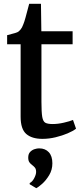

<svg xmlns="http://www.w3.org/2000/svg" viewBox="-20 -720 432 1010"><path d="M203 10.5Q148 10.5 118.2 -15.2Q88.5 -41 88.5 -106V-487H17.5V-535Q28 -538 40 -541Q52 -544 62.5 -547.2Q73 -550.5 78 -554.5Q84 -559.5 88 -564.5Q92 -569.5 95.8 -576.2Q99.5 -583 103 -593Q108 -605 113.8 -626Q119.5 -647 125 -667.8Q130.5 -688.5 133.5 -700H195.5L197.5 -555.5H362V-487H198V-184Q198 -130 202.2 -105.2Q206.5 -80.5 219 -74Q231.5 -67.5 257 -67.5Q285 -67.5 316.2 -74.8Q347.5 -82 364 -89L380 -43Q364 -30.5 335.8 -18.5Q307.5 -6.5 272.8 2Q238 10.5 203 10.5ZM255.5 139Q255.5 173.5 238.8 201.2Q222 229 202 246.8Q182 264.5 171.5 269.5H170L136.5 249.5L136 243Q150 236.5 160 217.2Q170 198 170 184.5Q170 169 163.2 161.2Q156.5 153.5 149.5 148.5Q141.5 143 135 134.2Q128.5 125.5 128.5 109Q128.5 89.5 138.8 79Q149 68.5 162.2 64.5Q175.5 60.5 184 60.5H186.5Q218 60.5 236.8 80.8Q255.5 101 255.5 139Z"/></svg>

Font: Merriweather Medium
Style: Regular
Weight: 500
Version: Version 2.100